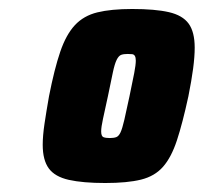

<svg xmlns="http://www.w3.org/2000/svg" viewBox="-20 -716 453 427"><path d="M214 -309Q164 -309 133 -316Q102 -323 88.5 -341.5Q75 -360 75 -394Q75 -414 79 -441Q83 -468 89 -502Q101 -563 114 -601Q127 -639 146.5 -660Q166 -681 196.5 -688.5Q227 -696 274 -696Q325 -696 355.5 -689Q386 -682 399.5 -663.5Q413 -645 413 -610Q413 -590 409.5 -563.5Q406 -537 399 -502Q386 -442 373.5 -404Q361 -366 342.5 -345Q324 -324 293.5 -316.5Q263 -309 214 -309ZM224 -409Q233 -409 238.5 -411Q244 -413 248 -421.5Q252 -430 256.5 -449.5Q261 -469 268 -502Q275 -535 278.5 -553.5Q282 -572 282 -581Q282 -588 280 -591.5Q278 -595 274 -595.5Q270 -596 264 -596Q255 -596 249.5 -594Q244 -592 239.5 -583Q235 -574 231 -555Q227 -536 220 -502Q213 -470 209 -451.5Q205 -433 205 -424Q205 -413 210 -411Q215 -409 224 -409Z"/></svg>

Font: Saira SemiCondensed Black
Style: Italic
Weight: 900
Width: 4
Italic angle: -12°
Designer: Hector Gatti with collaboration of the Omnibus-Type team
Foundry: Omnibus-Type
Version: Version 1.101